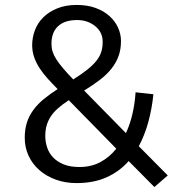

<svg xmlns="http://www.w3.org/2000/svg" viewBox="-20 -730 737 776"><path d="M600 -349Q594 -290 579.5 -237Q565 -184 541 -139L658 -21L604 26L500 -79Q463 -37 411 -13.5Q359 10 289 10Q244 10 205.5 -4Q167 -18 139 -42.5Q111 -67 95.5 -100.5Q80 -134 80 -173Q80 -208 89 -235.5Q98 -263 115.5 -286.5Q133 -310 157.5 -330Q182 -350 213 -370Q191 -392 172.5 -412.5Q154 -433 140 -454.5Q126 -476 118 -499Q110 -522 110 -548Q110 -578 121 -607.5Q132 -637 154.5 -659.5Q177 -682 211 -696Q245 -710 290 -710Q333 -710 366 -698Q399 -686 422 -665.5Q445 -645 457 -618.5Q469 -592 469 -564Q469 -530 459 -503Q449 -476 430.5 -452.5Q412 -429 384 -407.5Q356 -386 320 -364L489 -192Q506 -229 515.5 -270.5Q525 -312 528 -357ZM301 -55Q349 -55 386 -75Q423 -95 450 -129L258 -325Q232 -308 214 -292Q196 -276 185 -259Q174 -242 168.5 -223Q163 -204 163 -180Q163 -158 170 -135.5Q177 -113 193.5 -95Q210 -77 236.5 -66Q263 -55 301 -55ZM188 -553Q188 -536 192.5 -521.5Q197 -507 207.5 -490.5Q218 -474 234.5 -454.5Q251 -435 276 -409Q311 -431 334 -449.5Q357 -468 370.5 -485.5Q384 -503 389.5 -521Q395 -539 395 -561Q395 -600 364.5 -624.5Q334 -649 292 -649Q241 -649 214.5 -624Q188 -599 188 -553Z"/></svg>

Font: Carrois Gothic SC
Style: Regular
Weight: 400
Designer: Ralph du Carrois
Foundry: Ralph du Carrois
Version: Version 1.001